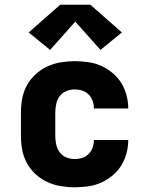

<svg xmlns="http://www.w3.org/2000/svg" viewBox="-20 -788 640 816"><path d="M298 8Q268 8 238 3Q208 -2 181 -14.5Q154 -27 131.5 -47.5Q109 -68 94.5 -94.5Q80 -121 74.5 -150.5Q69 -180 69 -210V-310Q69 -340 74.5 -369.5Q80 -399 94.5 -425.5Q109 -452 131.5 -472.5Q154 -493 181 -505.5Q208 -518 238 -523Q268 -528 298 -528Q326 -528 354.5 -524Q383 -520 409 -508.5Q435 -497 457.5 -478.5Q480 -460 495 -436Q510 -412 517.5 -384Q525 -356 525 -328Q525 -328 525 -328Q525 -328 525 -327H379Q379 -327 379 -327.5Q379 -328 379 -328Q379 -344 373.5 -359.5Q368 -375 356.5 -386.5Q345 -398 329.5 -403Q314 -408 298 -408Q279 -408 262 -401Q245 -394 234 -379.5Q223 -365 219 -346.5Q215 -328 215 -310V-210Q215 -192 219 -173.5Q223 -155 234 -140.5Q245 -126 262 -119Q279 -112 298 -112Q314 -112 329.5 -117Q345 -122 356.5 -133.5Q368 -145 373.5 -160.5Q379 -176 379 -192Q379 -192 379 -192.5Q379 -193 379 -193H525Q525 -192 525 -192Q525 -192 525 -192Q525 -164 517.5 -136Q510 -108 495 -84Q480 -60 457.5 -41.5Q435 -23 409 -11.5Q383 0 354.5 4Q326 8 298 8ZM193 -576 102 -650 236 -768H364L498 -650L407 -576L300 -696Z"/></svg>

Font: Iosevka Custom Heavy Extended
Style: Regular
Weight: 900
Width: 7
Monospace: yes
Designer: Belleve Invis
Foundry: Belleve Invis
Version: Version 11.2.4; ttfautohint (v1.8.4)